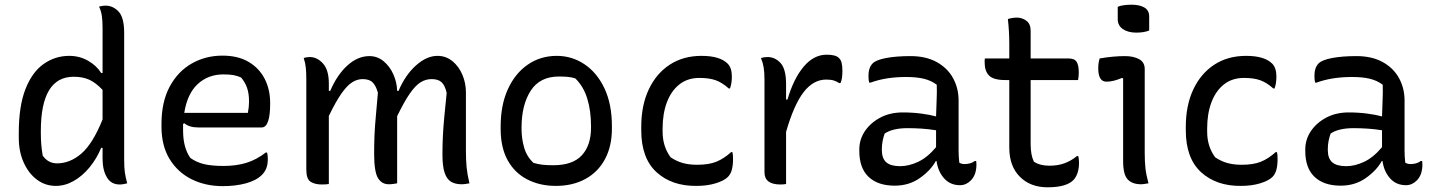

<svg xmlns="http://www.w3.org/2000/svg" viewBox="-20 -781 6110 818"><path d="M275 -543Q319 -543 355.5 -522Q392 -501 411 -470H417V-661Q417 -692 414 -713Q411 -734 402 -753Q410 -755 416.5 -756Q423 -757 430 -757Q461 -757 485 -732Q509 -707 509 -641V-100Q509 -67 512 -46Q515 -25 522 0Q514 2 506 3.5Q498 5 490 5Q453 5 435 -26Q417 -57 417 -105V-151H411Q392 -105 361.5 -68Q331 -31 294 -10Q257 11 218 11Q173 11 137.5 -15.5Q102 -42 81 -88.5Q60 -135 60 -195V-214Q60 -329 88.5 -401.5Q117 -474 166 -508.5Q215 -543 275 -543ZM162 -118Q185 -85 223 -85Q278 -85 326.5 -126.5Q375 -168 417 -272V-398Q389 -428 361 -441Q333 -454 294 -454Q154 -454 154 -223V-214Q154 -186 156 -163.5Q158 -141 162 -118Z M928 -544Q994 -544 1039 -517.5Q1084 -491 1107.5 -445.5Q1131 -400 1131 -342V-338Q1131 -290 1122 -264Q1113 -238 1095 -238H825Q786 -238 765 -256L760 -253Q760 -245 760 -236V-225Q760 -189 767.5 -160Q775 -131 791 -108Q818 -89 850.5 -81.5Q883 -74 932 -74Q986 -74 1029 -87Q1072 -100 1112 -131H1118Q1121 -119 1121 -103Q1121 -80 1114.5 -64Q1108 -48 1096 -36Q1072 -12 1028 0Q984 12 929 12Q855 12 796 -17.5Q737 -47 702.5 -103.5Q668 -160 668 -241V-253Q668 -347 703 -412Q738 -477 797 -510.5Q856 -544 928 -544ZM932 -464Q867 -464 822.5 -423Q778 -382 765 -300H1036Q1041 -325 1041 -348Q1041 -383 1032.5 -407Q1024 -431 1007 -451Q991 -458 974.5 -461Q958 -464 932 -464Z M1381 3Q1374 4 1367.5 4.5Q1361 5 1351 5Q1322 5 1303.5 -6.5Q1285 -18 1285 -59V-440Q1285 -472 1283 -492Q1281 -512 1274 -534Q1280 -536 1287 -537Q1294 -538 1300 -538Q1331 -538 1356 -510.5Q1381 -483 1381 -425V-394H1387Q1416 -462 1460 -502Q1504 -542 1554 -542Q1588 -542 1614.5 -520Q1641 -498 1656 -464Q1671 -430 1672 -394H1678Q1707 -462 1752.5 -502.5Q1798 -543 1844 -543Q1880 -543 1907.5 -520.5Q1935 -498 1950 -462.5Q1965 -427 1965 -387V-139Q1965 -98 1968 -68Q1971 -38 1980 0Q1973 1 1965 2.5Q1957 4 1946 4Q1920 4 1902 -6.5Q1884 -17 1874.5 -44.5Q1865 -72 1865 -124Q1865 -167 1867 -204.5Q1869 -242 1873 -284.5Q1877 -327 1883 -385Q1876 -417 1861.5 -430.5Q1847 -444 1819 -444Q1794 -444 1772 -430.5Q1750 -417 1726 -382.5Q1702 -348 1672 -286V0Q1665 1 1656.5 2.5Q1648 4 1636 4Q1606 4 1590 -23Q1574 -50 1574 -126Q1574 -168 1575.5 -204.5Q1577 -241 1581 -283.5Q1585 -326 1590 -386Q1582 -415 1568 -429.5Q1554 -444 1525 -444Q1502 -444 1480.5 -430.5Q1459 -417 1435 -383Q1411 -349 1381 -287Z M2352 -543Q2417 -543 2470.5 -507Q2524 -471 2555.5 -404Q2587 -337 2587 -243V-233Q2587 -158 2557.5 -103Q2528 -48 2474 -18.5Q2420 11 2348 11Q2280 11 2226.5 -16.5Q2173 -44 2143 -98Q2113 -152 2113 -232V-242Q2113 -334 2144 -401.5Q2175 -469 2229 -506Q2283 -543 2352 -543ZM2361 -455Q2280 -455 2241 -394.5Q2202 -334 2202 -237V-231Q2202 -191 2213 -152.5Q2224 -114 2253 -87Q2273 -81 2293 -79Q2313 -77 2337 -77Q2420 -77 2459 -119.5Q2498 -162 2498 -237V-243Q2498 -309 2482 -361Q2466 -413 2431 -447Q2416 -452 2399 -453.5Q2382 -455 2361 -455Z M2969 -543Q3047 -543 3080 -510Q3098 -492 3098 -455Q3098 -425 3090 -404H3085Q3057 -429 3029.5 -439Q3002 -449 2960 -449Q2909 -449 2874 -421Q2839 -393 2821 -344.5Q2803 -296 2803 -234V-220Q2803 -157 2837 -111Q2862 -94 2889 -86.5Q2916 -79 2950 -79Q3000 -79 3032 -92Q3064 -105 3095 -133H3100Q3102 -126 3102.5 -119.5Q3103 -113 3103 -102Q3103 -77 3098 -58Q3093 -39 3081 -27Q3065 -11 3029 0Q2993 11 2947 11Q2842 12 2777 -47.5Q2712 -107 2712 -226V-241Q2712 -332 2744 -400Q2776 -468 2833.5 -505.5Q2891 -543 2969 -543Z M3329 3Q3322 4 3316.5 4.5Q3311 5 3305 5Q3237 5 3237 -47V-442Q3237 -473 3233.5 -494Q3230 -515 3222 -534Q3230 -536 3236.5 -537Q3243 -538 3250 -538Q3282 -538 3305.5 -512.5Q3329 -487 3329 -422V-357H3335Q3361 -446 3404 -497Q3447 -548 3502 -548Q3541 -548 3554 -534Q3562 -527 3565.5 -514Q3569 -501 3569 -479Q3569 -465 3567.5 -452Q3566 -439 3561 -427H3555Q3545 -434 3532.5 -438Q3520 -442 3500 -442Q3445 -442 3403.5 -388Q3362 -334 3329 -219Z M4064 -353V-139Q4064 -114 4067 -88Q4076 -82 4090 -82Q4101 -82 4112.5 -85Q4124 -88 4133 -95H4139Q4139 -91 4139.5 -88Q4140 -85 4140 -80Q4140 -36 4116 -12Q4096 8 4070 8Q4028 8 4002 -21.5Q3976 -51 3970 -95H3967Q3945 -55 3899 -22.5Q3853 10 3792 10Q3720 10 3680.5 -27.5Q3641 -65 3641 -138V-144Q3641 -187 3665 -222.5Q3689 -258 3730.5 -280Q3772 -302 3826 -302Q3868 -302 3905.5 -297Q3943 -292 3968 -285Q3969 -325 3970.5 -356.5Q3972 -388 3971 -420Q3947 -438 3916 -445.5Q3885 -453 3840 -453Q3754 -453 3689 -429H3683Q3680 -441 3680 -458Q3680 -493 3698 -511Q3713 -526 3756 -534Q3799 -542 3859 -542Q3925 -542 3971 -516.5Q4017 -491 4040.5 -448Q4064 -405 4064 -353ZM3737 -142Q3737 -106 3756 -89.5Q3775 -73 3815 -73Q3852 -73 3891.5 -91.5Q3931 -110 3968 -154V-226Q3937 -231 3906.5 -233Q3876 -235 3847 -235Q3783 -235 3749 -212Q3744 -198 3740.5 -181.5Q3737 -165 3737 -145Z M4574 -116Q4577 -103 4577 -87Q4577 -43 4556 -17Q4527 17 4443 17Q4370 17 4325 -28Q4280 -73 4280 -152V-440H4262Q4213 -440 4194 -459Q4175 -478 4175 -515Q4175 -520 4175 -524Q4175 -528 4176 -532H4280V-594Q4280 -646 4274 -700Q4294 -706 4312 -706Q4335 -706 4353 -692.5Q4371 -679 4371 -650V-532H4532Q4558 -532 4567 -517.5Q4576 -503 4576 -472Q4576 -454 4573 -440H4371V-168Q4371 -143 4374.5 -124.5Q4378 -106 4385 -92Q4411 -75 4451 -75Q4487 -75 4515.5 -85.5Q4544 -96 4568 -116Z M4765 -95V-447L4760 -449Q4744 -442 4727 -437.5Q4710 -433 4694 -433Q4659 -433 4659 -490Q4659 -514 4665 -532Q4694 -537 4721 -539.5Q4748 -542 4773 -542Q4809 -542 4833 -529Q4857 -516 4857 -487V-130Q4857 -93 4860 -65Q4863 -37 4873 0Q4865 1 4857 2.5Q4849 4 4841 4Q4804 4 4784.5 -16.5Q4765 -37 4765 -95ZM4742 -752Q4753 -757 4769 -759Q4785 -761 4801 -761Q4835 -761 4855.5 -749Q4876 -737 4876 -711V-651Q4854 -642 4821 -642Q4786 -642 4764 -657Q4742 -672 4742 -699Z M5289 -543Q5367 -543 5400 -510Q5418 -492 5418 -455Q5418 -425 5410 -404H5405Q5377 -429 5349.5 -439Q5322 -449 5280 -449Q5229 -449 5194 -421Q5159 -393 5141 -344.5Q5123 -296 5123 -234V-220Q5123 -157 5157 -111Q5182 -94 5209 -86.5Q5236 -79 5270 -79Q5320 -79 5352 -92Q5384 -105 5415 -133H5420Q5422 -126 5422.5 -119.5Q5423 -113 5423 -102Q5423 -77 5418 -58Q5413 -39 5401 -27Q5385 -11 5349 0Q5313 11 5267 11Q5162 12 5097 -47.5Q5032 -107 5032 -226V-241Q5032 -332 5064 -400Q5096 -468 5153.5 -505.5Q5211 -543 5289 -543Z M5964 -353V-139Q5964 -114 5967 -88Q5976 -82 5990 -82Q6001 -82 6012.5 -85Q6024 -88 6033 -95H6039Q6039 -91 6039.5 -88Q6040 -85 6040 -80Q6040 -36 6016 -12Q5996 8 5970 8Q5928 8 5902 -21.5Q5876 -51 5870 -95H5867Q5845 -55 5799 -22.5Q5753 10 5692 10Q5620 10 5580.5 -27.5Q5541 -65 5541 -138V-144Q5541 -187 5565 -222.5Q5589 -258 5630.5 -280Q5672 -302 5726 -302Q5768 -302 5805.5 -297Q5843 -292 5868 -285Q5869 -325 5870.5 -356.5Q5872 -388 5871 -420Q5847 -438 5816 -445.5Q5785 -453 5740 -453Q5654 -453 5589 -429H5583Q5580 -441 5580 -458Q5580 -493 5598 -511Q5613 -526 5656 -534Q5699 -542 5759 -542Q5825 -542 5871 -516.5Q5917 -491 5940.5 -448Q5964 -405 5964 -353ZM5637 -142Q5637 -106 5656 -89.5Q5675 -73 5715 -73Q5752 -73 5791.5 -91.5Q5831 -110 5868 -154V-226Q5837 -231 5806.5 -233Q5776 -235 5747 -235Q5683 -235 5649 -212Q5644 -198 5640.5 -181.5Q5637 -165 5637 -145Z"/></svg>

Font: Recursive Sn Csl St
Style: Regular
Weight: 400
Version: Version 1.079;hotconv 1.0.112;makeotfexe 2.5.65598; ttfautoh